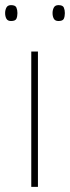

<svg xmlns="http://www.w3.org/2000/svg" viewBox="-32 -729 273 749"><path d="M116 0H90V-528H116ZM-12 -678Q-12 -690 -7 -699.5Q-2 -709 11 -709Q28 -709 32 -699.5Q36 -690 36 -678Q36 -665 32 -656Q28 -647 11 -647Q-2 -647 -7 -656Q-12 -665 -12 -678ZM173 -678Q173 -690 178 -699.5Q183 -709 196 -709Q213 -709 217 -699.5Q221 -690 221 -678Q221 -665 217 -656Q213 -647 196 -647Q183 -647 178 -656Q173 -665 173 -678Z"/></svg>

Font: Noto Sans Tamil Thin
Style: Regular
Weight: 100
Designer: Jelle Bosma - Monotype Design Team
Foundry: Monotype Imaging Inc.
Version: Version 2.004; ttfautohint (v1.8.4.7-5d5b)